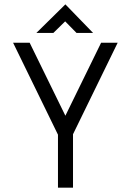

<svg xmlns="http://www.w3.org/2000/svg" viewBox="-20 -861 600 881"><path d="M315 -245V0H246V-243L40 -665H116L280 -330L444 -665H520ZM279 -763 225 -710H147L280 -841L407 -710H331Z"/></svg>

Font: Sulphur Point
Style: Regular
Weight: 400
Designer: Noponies / Dale Sattler
Foundry: Noponies
Version: Version 1.000; ttfautohint (v1.8)